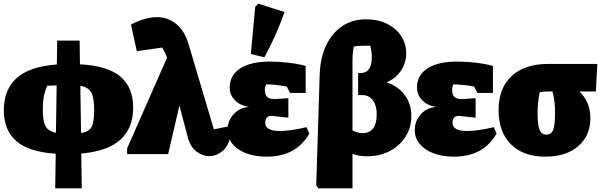

<svg xmlns="http://www.w3.org/2000/svg" viewBox="-20 -846 3303 1054"><path d="M283 188 286 -2Q138 -12 69.5 -71.5Q1 -131 1 -241Q1 -354 71.5 -417.5Q142 -481 292 -492L294 -623H417L419 -493Q571 -485 641 -425.5Q711 -366 711 -256Q711 -143 641.5 -79.5Q572 -16 426 -3L429 188ZM215 -243Q215 -183 229.5 -154.5Q244 -126 287 -117L291 -377Q277 -377 264 -376.5Q251 -376 239 -375Q226 -345 220.5 -315.5Q215 -286 215 -243ZM497 -241Q497 -307 481.5 -337Q466 -367 421 -375L425 -116Q470 -123 483.5 -150.5Q497 -178 497 -241Z M1154 -136 1238 -153Q1250 -102 1235.5 -65.5Q1221 -29 1191.5 -9Q1162 11 1128 11Q1092 11 1058 -14.5Q1024 -40 1010 -95L965 -267L903 0H678V-32L897 -529Q888 -556 870 -585L731 -565L699 -711Q737 -731 773 -741.5Q809 -752 842 -752Q901 -752 947 -715Q993 -678 1015 -604Z M1444 14Q1380 14 1331.5 -4.5Q1283 -23 1256 -56Q1229 -89 1229 -132Q1229 -182 1262 -218.5Q1295 -255 1346 -259Q1299 -266 1270 -295.5Q1241 -325 1241 -365Q1241 -433 1298.5 -470.5Q1356 -508 1462 -508Q1512 -508 1566 -501.5Q1620 -495 1658 -484V-336H1573L1554 -371Q1496 -382 1441 -383Q1434 -368 1434 -353Q1434 -326 1446.5 -314Q1459 -302 1487 -302L1563 -307V-200L1472 -210Q1436 -210 1436 -172Q1436 -127 1516 -127Q1544 -127 1580.5 -132Q1617 -137 1663 -148L1678 -113Q1606 14 1444 14ZM1431 -531 1357 -550 1381 -808 1397 -826 1542 -780Q1519 -715 1491.5 -653Q1464 -591 1431 -531Z M1727 188 1716 170 1735 -437Q1738 -528 1770 -596Q1802 -664 1858 -702Q1914 -740 1990 -740Q2053 -740 2103 -716Q2153 -692 2181.5 -649.5Q2210 -607 2210 -553Q2210 -500 2180.5 -457Q2151 -414 2102 -394Q2165 -373 2201.5 -324.5Q2238 -276 2238 -209Q2238 -146 2206.5 -96Q2175 -46 2120 -17Q2065 12 1995 12Q1972 12 1952 8.5Q1932 5 1915 -2V188ZM1915 -510V-130Q1945 -115 1969 -115Q2048 -115 2048 -220Q2048 -267 2027 -295.5Q2006 -324 1968 -324H1946V-445H1960Q2021 -445 2021 -533Q2021 -546 2019 -563Q2017 -580 2012 -595H1980Q1962 -595 1948 -594Q1934 -593 1922 -590Q1917 -562 1916 -545Q1915 -528 1915 -510Z M2472 14Q2408 14 2359.5 -4.5Q2311 -23 2284 -56Q2257 -89 2257 -132Q2257 -182 2290 -218.5Q2323 -255 2374 -259Q2327 -266 2298 -295.5Q2269 -325 2269 -365Q2269 -433 2326.5 -470.5Q2384 -508 2490 -508Q2540 -508 2594 -501.5Q2648 -495 2686 -484V-336H2601L2582 -371Q2524 -382 2469 -383Q2462 -368 2462 -353Q2462 -326 2474.5 -314Q2487 -302 2515 -302L2591 -307V-200L2500 -210Q2464 -210 2464 -172Q2464 -127 2544 -127Q2572 -127 2608.5 -132Q2645 -137 2691 -148L2706 -113Q2634 14 2472 14Z M3221 -198Q3221 -101 3154 -43.5Q3087 14 2974 14Q2853 14 2785 -53.5Q2717 -121 2717 -241Q2717 -362 2788.5 -428.5Q2860 -495 2990 -495H3259L3251 -344H3161Q3221 -285 3221 -198ZM3000 -344Q2978 -344 2965.5 -343Q2953 -342 2943 -340Q2936 -307 2933.5 -279Q2931 -251 2931 -229Q2931 -162 2941.5 -134.5Q2952 -107 2979 -107Q3006 -107 3016.5 -133Q3027 -159 3027 -229Q3027 -262 3024 -287Q3021 -312 3013 -344Z"/></svg>

Font: Piazzolla Black
Style: Regular
Weight: 900
Designer: Juan Pablo del Peral
Foundry: Huerta Tipografica
Version: Version 1.330